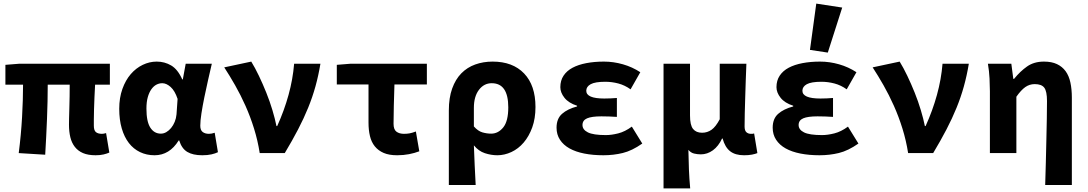

<svg xmlns="http://www.w3.org/2000/svg" viewBox="-20 -850 6040 1066"><path d="M511 12Q469 12 441 0Q413 -12 395.5 -34.5Q378 -57 370.5 -88Q363 -119 363 -158Q363 -169 363.5 -193.5Q364 -218 365 -249Q366 -280 366.5 -314.5Q367 -349 367 -380H245Q245 -291 241 -191Q237 -91 231 9L84 0Q97 -102 102.5 -199.5Q108 -297 108 -380H10V-490L85 -496H590V-380H508Q506 -347 504.5 -310.5Q503 -274 502 -242Q501 -210 501 -185.5Q501 -161 501 -152Q501 -126 512.5 -116.5Q524 -107 546 -107Q551 -107 556 -108Q561 -109 569 -111L587 -3Q574 3 555 7.5Q536 12 511 12Z M838 12Q794 12 757.5 -5.5Q721 -23 695.5 -56Q670 -89 656 -137Q642 -185 642 -246Q642 -307 659.5 -356Q677 -405 706 -438.5Q735 -472 772.5 -490Q810 -508 850 -508Q894 -508 930.5 -486.5Q967 -465 992 -409H995L1011 -496H1156Q1146 -453 1135 -404.5Q1124 -356 1114.5 -309.5Q1105 -263 1098.5 -221.5Q1092 -180 1092 -152Q1092 -127 1105.5 -117Q1119 -107 1140 -107Q1155 -107 1172 -113L1190 -5Q1176 2 1154.5 7Q1133 12 1103 12Q1051 12 1020 -6.5Q989 -25 975 -70H972Q921 12 838 12ZM873 -108Q889 -108 903.5 -116.5Q918 -125 930 -139.5Q942 -154 950 -173.5Q958 -193 960 -215L966 -301Q951 -346 927.5 -367Q904 -388 881 -388Q864 -388 848.5 -380Q833 -372 820.5 -354.5Q808 -337 800.5 -310.5Q793 -284 793 -247Q793 -175 814.5 -141.5Q836 -108 873 -108Z M1422 0Q1411 -70 1390.5 -136Q1370 -202 1343 -262.5Q1316 -323 1285.5 -376.5Q1255 -430 1225 -476L1375 -508Q1396 -474 1417.5 -429Q1439 -384 1458.5 -335.5Q1478 -287 1492.5 -238.5Q1507 -190 1515 -150H1519Q1558 -236 1582 -323Q1606 -410 1613 -496H1759Q1748 -430 1731.5 -370.5Q1715 -311 1691 -252Q1667 -193 1635 -131.5Q1603 -70 1561 0Z M2185 12Q2140 12 2110 -1Q2080 -14 2061 -37.5Q2042 -61 2034 -94.5Q2026 -128 2026 -169V-381H1850V-490L1924 -496H2350V-381H2170Q2168 -320 2166.5 -263Q2165 -206 2165 -163Q2165 -131 2181 -119Q2197 -107 2223 -107Q2239 -107 2253.5 -109.5Q2268 -112 2289 -120L2308 -10Q2282 0 2251 6Q2220 12 2185 12Z M2472 177V-237Q2472 -307 2490.5 -358.5Q2509 -410 2541.5 -443Q2574 -476 2618.5 -492Q2663 -508 2715 -508Q2827 -508 2890 -442Q2953 -376 2953 -256Q2953 -192 2935 -142.5Q2917 -93 2887.5 -58.5Q2858 -24 2819.5 -6Q2781 12 2741 12Q2707 12 2672 0.5Q2637 -11 2611 -43Q2613 14 2615.5 68Q2618 122 2621 177ZM2707 -108Q2746 -108 2774 -142.5Q2802 -177 2802 -254Q2802 -388 2710 -388Q2667 -388 2639 -351Q2611 -314 2611 -251V-148Q2634 -122 2658.5 -115Q2683 -108 2707 -108Z M3330 12Q3272 12 3224 2.5Q3176 -7 3142 -26Q3108 -45 3089 -74Q3070 -103 3070 -141Q3070 -191 3100.5 -218Q3131 -245 3184 -259V-263Q3137 -278 3114 -307Q3091 -336 3091 -366Q3091 -403 3109 -430Q3127 -457 3159 -474Q3191 -491 3235.5 -499.5Q3280 -508 3333 -508Q3386 -508 3438.5 -493Q3491 -478 3535 -449L3481 -354Q3449 -377 3413 -386.5Q3377 -396 3341 -396Q3284 -396 3259.5 -382.5Q3235 -369 3235 -346Q3235 -303 3335 -303Q3369 -303 3405 -306V-201Q3361 -204 3319 -204Q3265 -204 3239.5 -193Q3214 -182 3214 -156Q3214 -130 3244 -115Q3274 -100 3344 -100Q3375 -100 3412.5 -109.5Q3450 -119 3488 -147L3546 -53Q3489 -13 3437.5 -0.5Q3386 12 3330 12Z M3664 196V-496H3811V-209Q3811 -155 3828 -134Q3845 -113 3878 -113Q3907 -113 3930.5 -129.5Q3954 -146 3976 -188V-496H4124Q4122 -452 4120.5 -404Q4119 -356 4117.5 -309.5Q4116 -263 4115 -221Q4114 -179 4114 -148Q4114 -125 4124 -116Q4134 -107 4149 -107Q4154 -107 4157.5 -107Q4161 -107 4167 -109L4185 0Q4173 5 4154.5 8.5Q4136 12 4111 12Q4062 12 4033.5 -10.5Q4005 -33 3992 -81H3989Q3969 -38 3938 -15.5Q3907 7 3871 7Q3852 7 3833.5 2.5Q3815 -2 3802 -18Q3803 42 3805 91.5Q3807 141 3812 196Z M4530 12Q4472 12 4424 2.5Q4376 -7 4342 -26Q4308 -45 4289 -74Q4270 -103 4270 -141Q4270 -191 4300.5 -218Q4331 -245 4384 -259V-263Q4337 -278 4314 -307Q4291 -336 4291 -366Q4291 -403 4309 -430Q4327 -457 4359 -474Q4391 -491 4435.5 -499.5Q4480 -508 4533 -508Q4586 -508 4638.5 -493Q4691 -478 4735 -449L4681 -354Q4649 -377 4613 -386.5Q4577 -396 4541 -396Q4484 -396 4459.5 -382.5Q4435 -369 4435 -346Q4435 -303 4535 -303Q4569 -303 4605 -306V-201Q4561 -204 4519 -204Q4465 -204 4439.5 -193Q4414 -182 4414 -156Q4414 -130 4444 -115Q4474 -100 4544 -100Q4575 -100 4612.5 -109.5Q4650 -119 4688 -147L4746 -53Q4689 -13 4637.5 -0.5Q4586 12 4530 12ZM4576 -558 4477 -573 4512 -830 4656 -808Z M5022 0Q5011 -70 4990.5 -136Q4970 -202 4943 -262.5Q4916 -323 4885.5 -376.5Q4855 -430 4825 -476L4975 -508Q4996 -474 5017.5 -429Q5039 -384 5058.5 -335.5Q5078 -287 5092.5 -238.5Q5107 -190 5115 -150H5119Q5158 -236 5182 -323Q5206 -410 5213 -496H5359Q5348 -430 5331.5 -370.5Q5315 -311 5291 -252Q5267 -193 5235 -131.5Q5203 -70 5161 0Z M5783 177Q5785 119 5786.5 54.5Q5788 -10 5789.5 -72Q5791 -134 5792 -190Q5793 -246 5793 -289Q5793 -343 5778 -363Q5763 -383 5725 -383Q5696 -383 5672.5 -366.5Q5649 -350 5623 -313V0H5476V-344Q5476 -373 5474 -414Q5472 -455 5465 -496H5595L5606 -412H5610Q5644 -454 5682.5 -481Q5721 -508 5776 -508Q5819 -508 5848.5 -494Q5878 -480 5896.5 -454.5Q5915 -429 5923 -391.5Q5931 -354 5931 -308V177Z"/></svg>

Font: Source Code Pro
Style: Bold
Weight: 700
Monospace: yes
Designer: Paul D. Hunt, Teo Tuominen
Foundry: Adobe Systems Incorporated
Version: Version 2.030;PS 1.000;hotconv 16.6.51;makeotf.lib2.5.65220